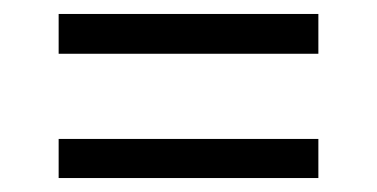

<svg xmlns="http://www.w3.org/2000/svg" viewBox="-20 -478 540 275"><path d="M64 -401H436V-458H64ZM436 -223V-279H64V-223Z"/></svg>

Font: Iosevka SS09 Light
Style: Regular
Weight: 300
Monospace: yes
Designer: Belleve Invis
Foundry: Belleve Invis
Version: Version 5.2.1; ttfautohint (v1.8.3)